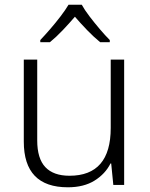

<svg xmlns="http://www.w3.org/2000/svg" viewBox="-20 -785 636 815"><path d="M507 -532V0H461L452 -91H449Q427 -47 381.5 -18.5Q336 10 268 10Q81 10 81 -184V-532H138V-189Q138 -112 172.5 -75.5Q207 -39 275 -39Q450 -39 450 -242V-532ZM327 -765Q339 -743 360 -715.5Q381 -688 404 -661Q427 -634 446 -615V-606H405Q378 -628 350 -657Q322 -686 298 -714Q274 -686 246.5 -657Q219 -628 192 -606H151V-615Q170 -635 193 -661.5Q216 -688 237 -715.5Q258 -743 271 -765Z"/></svg>

Font: Noto Sans Bengali UI Light
Style: Regular
Weight: 300
Designer: Jelle Bosma - Monotype Design Team
Foundry: Monotype Imaging Inc.
Version: Version 2.003; ttfautohint (v1.8.4.7-5d5b)